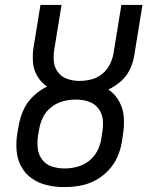

<svg xmlns="http://www.w3.org/2000/svg" viewBox="-20 -755 616 783"><path d="M241 8Q273 8 305 2.5Q337 -3 367 -18.5Q397 -34 421 -59Q445 -84 458.5 -114.5Q472 -145 477 -176L481 -203Q487 -239 485 -274.5Q483 -310 466.5 -340.5Q450 -371 422 -390Q450 -403 473 -423.5Q496 -444 509 -470.5Q522 -497 527 -526L561 -735H475L443 -538Q439 -514 427.5 -491.5Q416 -469 396 -453Q376 -437 352 -431Q328 -425 304 -425Q280 -425 256.5 -432.5Q233 -440 218 -458.5Q203 -477 200 -501.5Q197 -526 201 -551L231 -735H145L117 -563Q112 -532 114.5 -501Q117 -470 132.5 -444Q148 -418 172 -402Q141 -387 115 -362Q89 -337 75 -305Q61 -273 56 -241L51 -214Q45 -178 47.5 -142.5Q50 -107 66 -77Q82 -47 109.5 -27.5Q137 -8 171.5 0Q206 8 241 8ZM243 -68Q216 -68 191.5 -76Q167 -84 152 -104Q137 -124 134 -149.5Q131 -175 135 -202L140 -229Q144 -254 156 -278Q168 -302 190.5 -319Q213 -336 238.5 -342.5Q264 -349 290 -349Q316 -349 340.5 -341Q365 -333 380.5 -313.5Q396 -294 399 -268Q402 -242 397 -215L393 -189Q389 -163 376.5 -139Q364 -115 342 -98Q320 -81 294 -74.5Q268 -68 243 -68Z"/></svg>

Font: Iosevka Sparkle Oblique
Style: Regular
Weight: 400
Italic angle: -9°
Designer: Belleve Invis
Foundry: Belleve Invis
Version: Version 4.5.0; ttfautohint (v1.8.3)